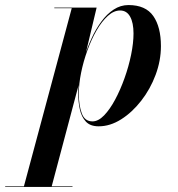

<svg xmlns="http://www.w3.org/2000/svg" viewBox="-132 -490 706 760"><path d="M-38 250 152 -457.5H83V-460H250.5L208 -281.5L187 -198.5L182 -164L72 250ZM-111.5 250V247.5H155V250ZM234 -9.5Q257 -9.5 280 -33.2Q303 -57 323.8 -95.8Q344.5 -134.5 361 -180.8Q377.5 -227 387 -273.5Q396.5 -320 396.5 -357.5Q396.5 -400 383 -424.2Q369.5 -448.5 343.5 -448.5Q318.5 -448.5 294.8 -427Q271 -405.5 250.2 -369.5Q229.5 -333.5 213.8 -290Q198 -246.5 189 -202Q180 -157.5 180 -119.5Q180 -72.5 191.8 -41Q203.5 -9.5 234 -9.5ZM258.5 10Q225 10 207.8 -8.8Q190.5 -27.5 184 -57.2Q177.5 -87 177.5 -120.5Q177.5 -149 183.5 -185.2Q189.5 -221.5 201.2 -260.8Q213 -300 230 -337.2Q247 -374.5 269 -404.5Q291 -434.5 318 -452.2Q345 -470 376.5 -470Q444.5 -470 474.8 -426.5Q505 -383 505 -307.5Q505 -250 484 -193.8Q463 -137.5 427.2 -91.5Q391.5 -45.5 347.8 -17.8Q304 10 258.5 10Z"/></svg>

Font: Bodoni Moda 72pt SemiBold
Style: Italic
Weight: 600
Italic angle: -13°
Designer: Owen Earl
Foundry: indestructible type
Version: Version 2.004